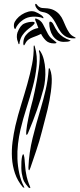

<svg xmlns="http://www.w3.org/2000/svg" viewBox="-20 -962 409 986"><path d="M204 -508Q190 -454 169.5 -396Q149 -338 127 -286Q126 -284 123 -276.5Q120 -269 116 -270Q114 -270 114.5 -278.5Q115 -287 115 -290Q116 -302 119 -320Q122 -338 126 -357Q130 -376 134 -394Q138 -412 142 -425Q144 -431 148.5 -449.5Q153 -468 158.5 -494Q164 -520 169.5 -550Q175 -580 179 -608Q183 -636 184 -659Q185 -682 181 -695Q179 -699 180 -701.5Q181 -704 182 -704Q184 -704 185 -701.5Q186 -699 188 -697Q199 -680 205 -656Q211 -632 212.5 -605.5Q214 -579 211.5 -553Q209 -527 204 -508ZM195 -286Q183 -238 166 -188Q149 -138 136 -100Q134 -95 132 -90.5Q130 -86 129 -88Q127 -88 126.5 -93Q126 -98 126 -103Q129 -178 147.5 -253Q166 -328 189 -404Q203 -451 214.5 -500.5Q226 -550 230 -607Q230 -612 233 -612Q234 -612 235 -610Q236 -608 237 -606Q248 -579 245.5 -535.5Q243 -492 234 -445.5Q225 -399 213 -355.5Q201 -312 195 -286ZM103 -4Q106 2 105 2Q103 2 101 1Q99 0 98 0Q70 -33 57 -71.5Q44 -110 41.5 -151Q39 -192 44.5 -234Q50 -276 59 -316Q72 -371 89 -425.5Q106 -480 120.5 -531.5Q135 -583 144.5 -631Q154 -679 153 -723Q153 -728 155 -729Q156 -729 157.5 -726Q159 -723 159 -722Q173 -674 168 -622.5Q163 -571 148.5 -517Q134 -463 116 -407Q98 -351 85 -296Q77 -261 72.5 -223Q68 -185 69.5 -146.5Q71 -108 79 -71.5Q87 -35 103 -4ZM114 -71Q119 -39 134 -4Q135 -2 135.5 1Q136 4 134 4Q132 4 128 2Q126 1 125 -1Q112 -16 104.5 -29Q97 -42 92 -71Q90 -82 89.5 -99Q89 -116 90 -132Q91 -148 93.5 -159Q96 -170 100 -170Q101 -170 102.5 -165Q104 -160 105 -153.5Q106 -147 106.5 -140.5Q107 -134 107 -132Q109 -115 110 -100Q111 -85 114 -71ZM52 -839Q54 -850 65 -863.5Q76 -877 91.5 -887Q107 -897 125 -902Q143 -907 159 -902Q167 -899 175.5 -894.5Q184 -890 190.5 -885.5Q197 -881 200.5 -876.5Q204 -872 203 -869Q202 -867 197.5 -869.5Q193 -872 188 -873Q161 -879 135.5 -875Q110 -871 88 -852Q80 -846 72 -835.5Q64 -825 61 -817Q58 -811 57 -813Q52 -817 51.5 -825.5Q51 -834 52 -839ZM359 -765Q334 -765 318.5 -774Q303 -783 292.5 -797Q282 -811 274 -827.5Q266 -844 256.5 -859Q247 -874 234 -885.5Q221 -897 200 -900Q187 -902 179 -908.5Q171 -915 166.5 -922Q162 -929 161 -935Q160 -941 162 -942Q166 -943 168.5 -939.5Q171 -936 174.5 -932Q178 -928 186 -924Q194 -920 211 -920Q239 -919 256.5 -910Q274 -901 285.5 -887.5Q297 -874 304 -857.5Q311 -841 318.5 -824.5Q326 -808 335.5 -794Q345 -780 362 -772Q367 -770 368.5 -767.5Q370 -765 359 -765ZM270 -743Q270 -740 264.5 -739.5Q259 -739 258 -739Q230 -739 214.5 -755Q199 -771 191 -788Q173 -779 149 -770.5Q125 -762 114 -746Q112 -743 108.5 -736Q105 -729 103 -729Q102 -729 100.5 -732.5Q99 -736 100 -747Q102 -768 113 -781.5Q124 -795 137 -803Q150 -811 161.5 -814.5Q173 -818 177 -818Q171 -834 168 -842Q165 -850 163.5 -853Q162 -856 161.5 -857Q161 -858 161 -861Q159 -865 161.5 -866.5Q164 -868 167 -866Q190 -858 200.5 -838Q211 -818 222 -796Q231 -777 242 -767Q253 -757 270 -744ZM343 -754Q337 -749 327.5 -748Q318 -747 307 -747Q288 -747 274 -756Q260 -765 251 -778.5Q242 -792 237.5 -809Q233 -826 233 -843Q233 -845 234 -848Q235 -851 237 -851Q248 -851 256 -833.5Q264 -816 278 -796Q289 -782 304.5 -772Q320 -762 340 -755H342Q343 -754 343 -754ZM148 -850Q156 -850 157.5 -846Q159 -842 154 -837Q147 -829 136.5 -821.5Q126 -814 115.5 -804.5Q105 -795 95.5 -781.5Q86 -768 81 -747Q80 -742 80 -738.5Q80 -735 77 -735Q75 -735 72 -747Q67 -758 66.5 -771.5Q66 -785 70 -796Q84 -832 104.5 -841Q125 -850 148 -850Z"/></svg>

Font: mr_AkronimG
Style: Regular
Weight: 400
Version: Version 1.002 April 14, 2020